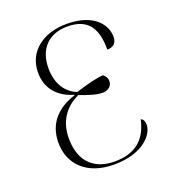

<svg xmlns="http://www.w3.org/2000/svg" viewBox="-108 -624 636 715"><g transform="rotate(-20 210.5 -266.5)"><path d="M224 10C340 10 388 -51 388 -88C388 -103 383 -111 374 -115C357 -35 307 0 230 0C155 0 98 -41 98 -139C98 -219 144 -259 186 -279C230 -263 251 -256 277 -256C296 -256 313 -269 313 -288C313 -302 306 -310 298 -317C269 -315 235 -306 187 -291C148 -306 116 -344 116 -411C116 -487 161 -533 235 -533C320 -533 346 -481 346 -401C370 -401 384 -414 384 -438C384 -490 339 -543 236 -543C139 -543 74 -489 74 -409C74 -345 111 -303 173 -285V-283C106 -262 56 -217 56 -137C56 -51 117 10 224 10Z"/></g></svg>

Font: Noto Serif Display SemiCondensed ExtraLight
Style: Regular
Weight: 200
Width: 4
Designer: Monotype Design Team
Foundry: Monotype Imaging Inc.
Version: Version 2.009